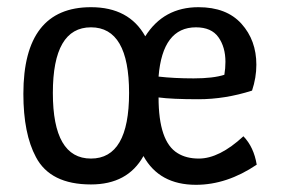

<svg xmlns="http://www.w3.org/2000/svg" viewBox="-20 -498 784 534"><path d="M233 -478Q339 -478 384 -397Q435 -478 532 -478Q610 -478 651.5 -432Q693 -386 693 -318Q693 -282 681 -246Q606 -222 532 -222Q458 -222 421 -227Q421 -104 474 -72Q498 -57 533 -57Q590 -57 657 -119Q686 -89 694 -40Q611 16 525 16Q423 16 379 -64Q335 15 233 15Q120 15 80 -61Q45 -126 45 -237Q45 -478 233 -478ZM127 -239.5Q127 -57 233 -57Q339 -57 339 -239.5Q339 -422 233 -422Q127 -422 127 -239.5ZM525 -422Q432 -422 421 -285Q464 -280 518.5 -280Q573 -280 604 -290Q607 -308 607 -326Q607 -367 587.5 -394.5Q568 -422 525 -422Z"/></svg>

Font: Port Lligat Slab
Style: Regular
Weight: 400
Designer: Dario Muhafara, Eduardo Rodriguez Tunni
Foundry: Tipo
Version: Version 1.002